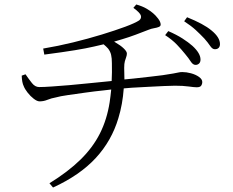

<svg xmlns="http://www.w3.org/2000/svg" viewBox="-20 -785 1040 858"><path d="M589 -765Q617 -757 635.5 -746Q654 -735 664 -726Q675 -717 686.5 -702Q698 -687 698 -675Q698 -668 689.5 -664.5Q681 -661 668.5 -659Q656 -657 644 -652Q616 -641 586.5 -630Q557 -619 527 -610Q509 -604 490 -599Q494 -597 498 -594Q519 -582 533 -568.5Q547 -555 547 -546Q547 -538 544 -530Q541 -522 538 -511.5Q535 -501 535 -482Q536 -455 536 -430Q556 -432 577 -434Q618 -438 653 -442.5Q688 -447 707 -449Q739 -454 754 -456.5Q769 -459 777 -461Q785 -463 795 -463Q813 -463 833.5 -457.5Q854 -452 869 -441.5Q884 -431 884 -418Q884 -409 879 -402Q874 -395 859 -395Q848 -395 823 -398.5Q798 -402 762 -402Q745 -402 712.5 -400.5Q680 -399 642.5 -397Q605 -395 569 -393Q550 -391 533 -390Q528 -319 509 -257Q479 -156 408 -79Q337 -2 217 53L201 34Q285 -18 340 -72Q395 -126 426.5 -188.5Q458 -251 470 -328Q474 -355 477 -385Q461 -383 443 -381Q403 -377 360.5 -371Q318 -365 283 -360Q248 -355 231 -350Q209 -346 192 -339Q175 -332 157 -332Q146 -332 131 -343.5Q116 -355 103.5 -371Q91 -387 86 -400Q78 -416 77 -447L94 -453Q109 -431 123 -413.5Q137 -396 155 -396Q176 -396 212 -398.5Q248 -401 290 -404.5Q332 -408 373.5 -412.5Q415 -417 449 -420Q466 -422 479 -423Q481 -461 480 -503Q480 -525 476.5 -540Q473 -555 463 -568Q455 -577 443 -587Q423 -583 400 -577Q366 -569 314 -560.5Q262 -552 178 -541L173 -568Q239 -579 306.5 -595.5Q374 -612 434.5 -630.5Q495 -649 539.5 -665.5Q584 -682 602 -694Q613 -703 609.5 -715.5Q606 -728 576 -750ZM807 -544Q791 -564 770.5 -585.5Q750 -607 718 -628L732 -646Q769 -630 795.5 -613Q822 -596 840 -580Q876 -547 876 -519Q876 -507 869.5 -501Q863 -495 854 -495Q842 -495 832.5 -510Q823 -525 807 -544ZM893 -613Q875 -632 855 -650.5Q835 -669 803 -690L816 -708Q853 -693 880 -678.5Q907 -664 925 -649Q963 -618 963 -588Q963 -577 957 -571Q951 -565 940 -565Q929 -565 919 -580Q909 -595 893 -613Z"/></svg>

Font: Early Summer Mincho Light
Style: Regular
Weight: 300
Designer: GuiWonder
Version: Version 1.002